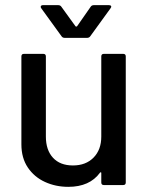

<svg xmlns="http://www.w3.org/2000/svg" viewBox="-20 -718 581 745"><path d="M383 -509H458Q468 -509 468 -499V-10Q468 0 458 0H383Q373 0 373 -10V-47Q373 -49 371.5 -49.5Q370 -50 368 -48Q328 7 245 7Q196 7 154.5 -12Q113 -31 88 -68Q63 -105 63 -158V-499Q63 -509 73 -509H148Q158 -509 158 -499V-188Q158 -136 185.5 -106Q213 -76 263 -76Q313 -76 343 -106.5Q373 -137 373 -188V-499Q373 -509 383 -509ZM138 -692Q138 -694 140 -696Q142 -698 146 -698H206Q214 -698 218 -692L273 -616Q274 -615 276 -615Q278 -615 279 -616L332 -692Q336 -698 344 -698H403Q409 -698 411 -694.5Q413 -691 409 -686L330 -577Q326 -571 317 -571H232Q223 -571 219 -577L140 -686Q138 -688 138 -692Z"/></svg>

Font: Amber EN Medium
Style: Regular
Weight: 500
Designer: Jeremy Tribby
Foundry: Tribby Type Co.
Version: Version 1.403 November 24, 2021